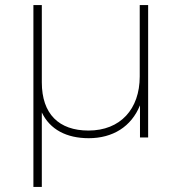

<svg xmlns="http://www.w3.org/2000/svg" viewBox="-20 -539 697 753"><path d="M111 194H144V-98C176 -31 241 3 328 3C422 3 495 -42 529 -126V0H561V-519H528V-239C528 -111 452 -27 327 -27C211 -27 144 -92 144 -216V-519H111Z"/></svg>

Font: Chess Sans ExtraLight
Style: Regular
Weight: 275
Designer: Wolf Bōese
Foundry: Wolf Bōese
Version: Version 7.223;Glyphs 3.3 (3306)